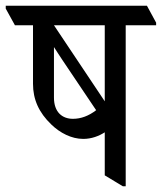

<svg xmlns="http://www.w3.org/2000/svg" viewBox="-57 -643 564 669"><path d="M233 -159C262 -159 288 -169 308 -182V-32L371 6H381V-555H487V-564L455 -623H-37V-613L-5 -555H58V-351C58 -297 78 -251 122 -209C152 -180 192 -159 233 -159ZM131 -555H308V-290ZM131 -303V-479C141 -463 152 -447 161 -433L278 -259C252 -239 225 -229 197 -229C160 -229 131 -252 131 -303Z"/></svg>

Font: Noto Serif Devanagari Condensed
Style: Regular
Weight: 400
Width: 3
Designer: Universal Thirst, Indian Type Foundry and the Monotype Design Team
Foundry: Monotype Imaging Inc.
Version: Version 2.004